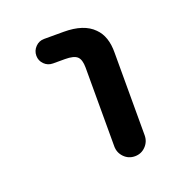

<svg xmlns="http://www.w3.org/2000/svg" viewBox="-101 -643 702 719"><g transform="rotate(-20 250.0 -283.5)"><path d="M257.8 -80.1V-393.6Q257.8 -425.8 244.6 -438Q231.4 -450.2 196.3 -450.2H148.4Q127.9 -450.2 113.8 -464.4Q99.6 -478.5 99.6 -498.5Q99.6 -518.6 113.8 -533.2Q127.9 -547.9 148.4 -547.9H226.6Q306.6 -547.9 344.7 -508.8Q379.9 -474.6 378.9 -408.2V-80.1Q378.9 -54.7 361.3 -36.6Q343.8 -18.6 318.4 -18.6Q293 -18.6 275.4 -36.6Q257.8 -54.7 257.8 -80.1Z"/></g></svg>

Font: Rounded-X Mgen+ 2m medium
Style: Regular
Weight: 500
Designer: [Source Han Sans]
Ryoko NISHIZUKA  (kana & ideographs); Paul D. Hunt (Latin, Greek & Cyrillic); Wenlong ZHANG  (bopomofo
Version: Version 1.059.20150602